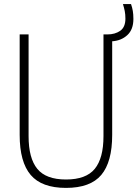

<svg xmlns="http://www.w3.org/2000/svg" viewBox="-20 -908 671 937"><path d="M302 9Q183.5 9 129.8 -54.2Q76 -117.5 76 -249.5V-740H119.5V-243.5Q119.5 -136 162 -84Q204.5 -32 302 -32Q400 -32 442.5 -84Q485 -136 485 -243.5V-740H504Q541.5 -740 566.8 -757.8Q592 -775.5 592 -817Q592 -837.5 588.8 -854Q585.5 -870.5 580 -888H619.5Q625.5 -870.5 628.2 -854.2Q631 -838 631 -815.5Q631 -764 601.5 -736.8Q572 -709.5 527.5 -706.5V-249.5Q527.5 -117.5 474.2 -54.2Q421 9 302 9Z"/></svg>

Font: Encode Sans Condensed Condensed ExtraLight
Style: Regular
Weight: 200
Width: 3
Designer: Multiple Designers
Foundry: Impallari Type
Version: Version 3.000; ttfautohint (v1.8.3) -l 8 -r 50 -G 200 -x 14 